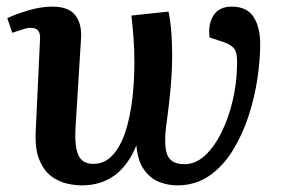

<svg xmlns="http://www.w3.org/2000/svg" viewBox="-20 -546 850 580"><path d="M489 -511Q495 -482 497.5 -449Q500 -416 500 -381Q500 -331 495.5 -281Q491 -231 484 -180Q474 -114 484 -82Q494 -50 537 -50Q571 -50 599.5 -76.5Q628 -103 649.5 -147Q671 -191 683 -242.5Q695 -294 696 -345Q698 -384 688.5 -397.5Q679 -411 655 -419L613 -433Q608 -473 625 -499.5Q642 -526 680 -526Q725 -526 745.5 -495.5Q766 -465 766 -412Q766 -365 757.5 -308Q749 -251 730.5 -194.5Q712 -138 682.5 -90.5Q653 -43 611.5 -14.5Q570 14 515 14Q487 14 460.5 3.5Q434 -7 415 -33.5Q396 -60 392 -107Q343 14 227 14Q207 14 182 8.5Q157 3 134.5 -14Q112 -31 98.5 -64Q85 -97 88 -152L101 -429Q102 -453 88 -459Q74 -465 54 -459L17 -447L2 -491Q24 -502 63.5 -514Q103 -526 138 -526Q187 -526 207 -500.5Q227 -475 225 -433L208 -158Q205 -105 216.5 -78Q228 -51 262 -51Q296 -51 320 -77Q344 -103 358.5 -147Q373 -191 379.5 -245.5Q386 -300 386 -358Q386 -395 383.5 -429Q381 -463 377 -499Z"/></svg>

Font: Literata 36pt SemiBold
Style: Italic
Weight: 600
Italic angle: -2°
Designer: Latin by Veronika Burian and Jose Scaglione. Greek by Irene Vlachou. Cyrillic by Vera Evstafieva
Foundry: TypeTogether
Version: Version 3.002